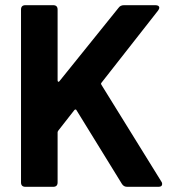

<svg xmlns="http://www.w3.org/2000/svg" viewBox="-20 -720 666 740"><path d="M61 -17V-683Q61 -700 78 -700H185Q202 -700 202 -683V-410Q202 -406 204.5 -405Q207 -404 209 -407L437 -690Q444 -700 458 -700H579Q586 -700 590 -697.5Q594 -695 594 -690Q594 -686 589 -679L371 -401Q368 -398 371 -393L602 -20Q605 -16 605 -11Q605 0 591 0H470Q457 0 450 -11L275 -295Q274 -298 271 -298Q268 -298 266 -295L205 -217Q202 -213 202 -210V-17Q202 0 185 0H78Q61 0 61 -17Z"/></svg>

Font: Barlow
Style: Bold
Weight: 700
Designer: Jeremy Tribby
Foundry: Jeremy Tribby
Version: Version 1.101 August 23, 2024